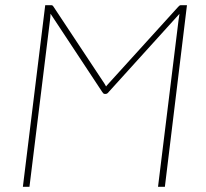

<svg xmlns="http://www.w3.org/2000/svg" viewBox="-20 -723 799 743"><path d="M390.5 -388.5Q392.5 -391 394.5 -393.5Q396.5 -396 399.5 -399L669.5 -696.5Q673 -700.5 675.2 -701.8Q677.5 -703 681.5 -703H703.5L618 0H591.5L671 -645.5Q672 -651 672.8 -657Q673.5 -663 674.5 -669.5L401.5 -368Q398.5 -364 395.5 -361.8Q392.5 -359.5 388.5 -359.5H386Q382 -359.5 379.8 -361.8Q377.5 -364 375 -368L175.5 -670Q175 -663.5 174.8 -657.2Q174.5 -651 173.5 -645.5L94 0H68.5L155 -703H177Q181 -703 183 -701.8Q185 -700.5 187.5 -696.5L384.5 -399Z"/></svg>

Font: Lato Thin
Style: Italic
Weight: 200
Italic angle: -7°
Designer: Lukasz Dziedzic
Foundry: tyPoland Lukasz Dziedzic
Version: Version 2.007; 2014-02-27